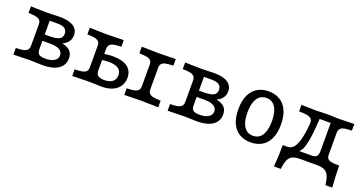

<svg xmlns="http://www.w3.org/2000/svg" viewBox="-35 -924 2924 1550"><g transform="rotate(20 1427.5 -149.0)"><path d="M150 -115.3V-299.2Q150 -321.8 139.9 -333.9Q129.8 -346 106 -351.6Q82.3 -357.3 40.3 -357.3V-414.5L95.2 -412.9Q151.6 -411.3 183.9 -411.3Q206.5 -411.3 243.5 -412.9Q277.4 -414.5 290.3 -414.5Q366.1 -414.5 406.5 -388.7Q446.8 -362.9 446.8 -313.7Q446.8 -282.3 430.6 -258.9Q414.5 -235.5 383.1 -221.8V-220.2Q413.7 -212.9 433.5 -200.4Q453.2 -187.9 462.9 -169Q472.6 -150 472.6 -124.2Q472.6 -65.3 425 -32.7Q377.4 0 291.1 0Q277.4 0 243.5 -1.6Q206.5 -3.2 183.9 -3.2Q153.2 -3.2 40.3 0V-57.3Q102.4 -57.3 126.2 -69.8Q150 -82.3 150 -115.3ZM396.8 -122.6Q396.8 -152.4 370.2 -168.5Q343.5 -184.7 295.2 -184.7H201.6V-238.7H254.8Q319.4 -238.7 346 -252Q372.6 -265.3 372.6 -298.4Q372.6 -328.2 352.8 -342.7Q333.1 -357.3 291.9 -357.3H211.3L222.6 -365.3V-115.3Q222.6 -92.7 229 -80.6Q235.5 -68.5 250.8 -62.9Q266.1 -57.3 292.7 -57.3Q341.1 -57.3 369 -74.6Q396.8 -91.9 396.8 -122.6Z M655.6 -115.3V-299.2Q655.6 -321.8 645.6 -333.9Q635.5 -346 611.7 -351.6Q587.9 -357.3 546 -357.3V-414.5Q658.9 -411.3 692.7 -411.3Q725 -411.3 837.9 -414.5V-357.3Q796.8 -357.3 773 -351.6Q749.2 -346 738.7 -333.5Q728.2 -321 728.2 -299.2V-115.3Q728.2 -95.2 735.5 -82.3Q742.7 -69.4 758.1 -63.3Q773.4 -57.3 797.6 -57.3Q844.4 -57.3 869.4 -77Q894.4 -96.8 894.4 -133.9Q894.4 -171 866.9 -189.5Q839.5 -208.1 783.9 -208.1Q744.4 -208.1 702.4 -197.6V-251.6Q758.9 -262.1 800.8 -262.1Q883.9 -262.1 927 -230.2Q970.2 -198.4 970.2 -137.9Q970.2 -74.2 923.4 -37.1Q876.6 0 795.2 0Q773.4 -0.8 751.6 -1.6Q711.3 -3.2 689.5 -3.2Q658.9 -3.2 546 0V-57.3Q587.9 -57.3 611.7 -62.9Q635.5 -68.5 645.6 -80.6Q655.6 -92.7 655.6 -115.3ZM1102.4 -115.3V-299.2Q1102.4 -321.8 1092.3 -333.9Q1082.3 -346 1058.5 -351.6Q1034.7 -357.3 992.7 -357.3V-414.5Q1105.6 -411.3 1139.5 -411.3Q1171.8 -411.3 1284.7 -414.5V-357.3Q1242.7 -357.3 1219 -351.6Q1195.2 -346 1185.1 -333.9Q1175 -321.8 1175 -299.2V-115.3Q1175 -92.7 1185.1 -80.6Q1195.2 -68.5 1219 -62.9Q1242.7 -57.3 1284.7 -57.3V0Q1168.5 -3.2 1135.5 -3.2Q1108.9 -3.2 992.7 0V-57.3Q1034.7 -57.3 1058.5 -62.9Q1082.3 -68.5 1092.3 -80.6Q1102.4 -92.7 1102.4 -115.3Z M1475 -115.3V-299.2Q1475 -321.8 1464.9 -333.9Q1454.8 -346 1431 -351.6Q1407.3 -357.3 1365.3 -357.3V-414.5L1420.2 -412.9Q1476.6 -411.3 1508.9 -411.3Q1531.5 -411.3 1568.5 -412.9Q1602.4 -414.5 1615.3 -414.5Q1691.1 -414.5 1731.5 -388.7Q1771.8 -362.9 1771.8 -313.7Q1771.8 -282.3 1755.6 -258.9Q1739.5 -235.5 1708.1 -221.8V-220.2Q1738.7 -212.9 1758.5 -200.4Q1778.2 -187.9 1787.9 -169Q1797.6 -150 1797.6 -124.2Q1797.6 -65.3 1750 -32.7Q1702.4 0 1616.1 0Q1602.4 0 1568.5 -1.6Q1531.5 -3.2 1508.9 -3.2Q1478.2 -3.2 1365.3 0V-57.3Q1427.4 -57.3 1451.2 -69.8Q1475 -82.3 1475 -115.3ZM1721.8 -122.6Q1721.8 -152.4 1695.2 -168.5Q1668.5 -184.7 1620.2 -184.7H1526.6V-238.7H1579.8Q1644.4 -238.7 1671 -252Q1697.6 -265.3 1697.6 -298.4Q1697.6 -328.2 1677.8 -342.7Q1658.1 -357.3 1616.9 -357.3H1536.3L1547.6 -365.3V-115.3Q1547.6 -92.7 1554 -80.6Q1560.5 -68.5 1575.8 -62.9Q1591.1 -57.3 1617.7 -57.3Q1666.1 -57.3 1694 -74.6Q1721.8 -91.9 1721.8 -122.6Z M1897.6 -207.3Q1897.6 -282.3 1921.4 -331Q1945.2 -379.8 1986.3 -403.2Q2027.4 -426.6 2080.6 -426.6Q2133.9 -426.6 2175 -403.2Q2216.1 -379.8 2239.9 -331Q2263.7 -282.3 2263.7 -207.3Q2263.7 -132.3 2239.9 -83.5Q2216.1 -34.7 2175 -11.7Q2133.9 11.3 2080.6 11.3Q2027.4 11.3 1986.3 -11.7Q1945.2 -34.7 1921.4 -83.5Q1897.6 -132.3 1897.6 -207.3ZM2185.5 -207.3Q2185.5 -262.9 2172.2 -299.6Q2158.9 -336.3 2135.5 -353.2Q2112.1 -370.2 2080.6 -370.2Q2049.2 -370.2 2025.8 -353.2Q2002.4 -336.3 1989.1 -299.6Q1975.8 -262.9 1975.8 -207.3Q1975.8 -151.6 1989.1 -115.3Q2002.4 -79 2025.8 -62.1Q2049.2 -45.2 2080.6 -45.2Q2112.1 -45.2 2135.5 -62.1Q2158.9 -79 2172.2 -115.3Q2185.5 -151.6 2185.5 -207.3Z M2333.9 -57.3H2578.2Q2610.5 -57.3 2623.4 -69.8Q2636.3 -82.3 2636.3 -115.3V-362.1L2641.9 -357.3H2533.1L2541.9 -362.9Q2534.7 -241.1 2523.4 -176.6Q2512.1 -112.1 2497.2 -85.5Q2482.3 -58.9 2458.1 -43.5L2375 -57.3Q2401.6 -57.3 2422.2 -77.4Q2442.7 -97.6 2458.5 -150.8Q2474.2 -204 2481.5 -299.2Q2483.1 -321 2472.2 -333.9Q2461.3 -346.8 2435.5 -352.4Q2409.7 -358.1 2364.5 -358.1V-414.5L2384.7 -413.7Q2469.4 -411.3 2492.7 -411.3Q2506.5 -411.3 2538.7 -412.9Q2572.6 -414.5 2589.5 -414.5Q2608.9 -414.5 2639.5 -412.9Q2663.7 -411.3 2673.4 -411.3Q2705.6 -411.3 2818.5 -414.5V-357.3Q2756.5 -357.3 2732.7 -344.8Q2708.9 -332.3 2708.9 -299.2V-115.3Q2708.9 -91.1 2717.7 -79Q2726.6 -66.9 2749.6 -62.1Q2772.6 -57.3 2818.5 -57.3Q2818.5 -12.1 2820.6 33.5Q2822.6 79 2826.6 129H2767.7Q2762.1 79 2750.4 52Q2738.7 25 2714.9 12.5Q2691.1 0 2648.4 0H2504Q2461.3 0 2437.5 12.5Q2413.7 25 2402 52Q2390.3 79 2384.7 129H2325.8Q2329.8 79 2331.9 33.5Q2333.9 -12.1 2333.9 -57.3Z"/></g></svg>

Font: Playfair Micro SmCond SmLight
Style: Regular
Weight: 360
Width: 4
Designer: Claus Eggers Sørensen
Foundry: Claus Eggers Sørensen
Version: Version 2.100;Glyphs 3.2 (3219)